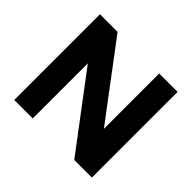

<svg xmlns="http://www.w3.org/2000/svg" viewBox="-160 -904 1109 1109"><g transform="rotate(45 394.0 -350.0)"><path d="M561 -700H711V0H567L228 -450V0H77V-700H221L561 -248Z"/></g></svg>

Font: Montserrat arm2 SemiBold
Style: Regular
Weight: 600
Designer: Julieta Ulanovsky
Foundry: Julieta Ulanovsky
Version: Version 6.000